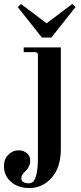

<svg xmlns="http://www.w3.org/2000/svg" viewBox="-72 -714 412 972"><path d="M-52 126Q-52 92 -30 69.5Q-8 47 22 47Q46 47 63.5 61Q81 75 81 100Q81 131 53 156Q36 172 36 188Q36 202 47 208Q58 214 73 214Q88 214 97.5 204Q107 194 113.5 164Q120 134 120 82V-434Q120 -443 116.5 -446.5Q113 -450 104 -450H48V-474H236V40Q236 134 189.5 186Q143 238 77 238Q20 238 -16 207Q-52 176 -52 126ZM18 -678 34 -694 164 -596 294 -694 310 -678 188 -524H140Z"/></svg>

Font: Old Standard TT
Style: Bold
Weight: 700
Designer: Alexey Kryukov <alexios@thessalonica.org.ru>
Version: Version 2.2